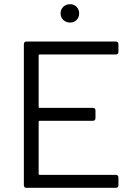

<svg xmlns="http://www.w3.org/2000/svg" viewBox="-20 -899 645 919"><path d="M546.9 -687V-650.9Q546.9 -638.2 534.2 -638.2H169.9Q165 -638.2 165 -632.8V-388.2Q165 -382.8 169.9 -382.8H423.8Q437 -382.8 437 -370.1V-334Q437 -320.8 423.8 -320.8H169.9Q165 -320.8 165 -315.9V-66.9Q165 -62 169.9 -62H534.2Q546.9 -62 546.9 -48.8V-13.2Q546.9 0 534.2 0H106.9Q94.2 0 94.2 -13.2V-687Q94.2 -700.2 106.9 -700.2H534.2Q546.9 -700.2 546.9 -687ZM315.9 -791Q295.9 -791 283 -803.5Q270 -815.9 270 -835Q270 -854 283 -866.5Q295.9 -878.9 315.9 -878.9Q334.5 -878.9 346.7 -866.2Q358.9 -853.5 358.9 -835Q358.9 -816.4 346.7 -803.7Q334.5 -791 315.9 -791Z"/></svg>

Font: Barlow
Style: Regular
Weight: 400
Designer: Jeremy Tribby
Foundry: Jeremy Tribby
Version: Version 1.101